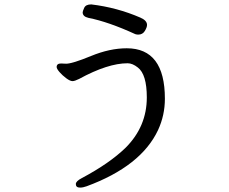

<svg xmlns="http://www.w3.org/2000/svg" viewBox="-20 -779 1040 871"><path d="M343 72Q324 72 324 56Q324 43 351 29Q477 -38 550 -109Q646 -205 646 -337Q646 -442 605 -473Q581 -492 559 -492Q469 -492 339 -421Q319 -411 309 -411Q298 -411 280.5 -424Q263 -437 250 -452Q237 -467 237 -475Q237 -491 257 -491L280 -490Q308 -490 393 -525Q478 -560 555 -560Q728 -560 728 -331Q728 -256 697 -189Q620 -25 373 66Q357 72 343 72ZM607 -622Q601 -622 594 -624Q472 -680 381 -698Q355 -704 355 -723Q355 -728 362 -743.5Q369 -759 394 -759Q511 -745 617 -699Q647 -686 647 -666Q647 -655 637 -638.5Q627 -622 607 -622Z"/></svg>

Font: LXGW WenKai Lite Medium
Style: Regular
Weight: 500
Designer: LXGW / Fontworks Inc.
Foundry: LXGW / Fontworks Inc.
Version: Version 1.511; March 25, 2025